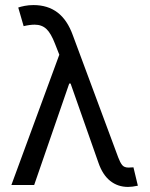

<svg xmlns="http://www.w3.org/2000/svg" viewBox="-20 -737 596 765"><path d="M372.1 -88.9 261.2 -404.3H255.9L116.2 0H25.4L216.3 -519L199.2 -562.5Q183.1 -604.5 164.8 -621.6Q146.5 -638.7 118.2 -638.7Q99.1 -638.7 74.2 -632.8L52.7 -707Q62 -710.4 78.4 -713.6Q94.7 -716.8 113.3 -716.8Q170.4 -716.8 209.5 -687Q248.5 -657.2 270.5 -595.7L451.2 -109.4Q458.5 -89.8 466.6 -79.6Q474.6 -69.3 492.2 -69.3L511.7 -70.3L529.3 2.9Q506.3 7.8 490.2 7.8Q449.2 7.8 418.9 -16.4Q388.7 -40.5 372.1 -88.9Z"/></svg>

Font: WEMIX Pretendard
Style: Regular
Weight: 400
Designer: Base glyphs from Inter by Rasmus Andersson; Hangeul glyphs from Noto Sans CJK(Source Han Sans) by Jang Soo-young and Kan
Foundry: Kil Hyung-jin
Version: Version 1.000